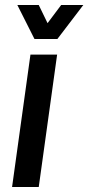

<svg xmlns="http://www.w3.org/2000/svg" viewBox="-20 -743 351 763"><path d="M28 0 101 -526H207L134 0ZM117 -588 49 -723H134L169 -651L223 -723H311L208 -588Z"/></svg>

Font: Archivo Narrow SemiBold
Style: Italic
Weight: 600
Italic angle: -8°
Designer: Hector Gatti
Foundry: Omnibus-Type
Version: Version 3.002